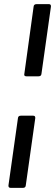

<svg xmlns="http://www.w3.org/2000/svg" viewBox="-20 -780 267 931"><path d="M167 -410H108Q95 -410 98 -422L143 -748Q144 -760 158 -760H217Q228 -760 227 -748L181 -422Q180 -410 167 -410ZM91 131H32Q20 131 21 119L67 -207Q68 -219 81 -219H141Q152 -219 151 -207L105 119Q104 131 91 131Z"/></svg>

Font: Sanchez
Style: Italic
Weight: 400
Designer: Daniel Hernández
Foundry: LatinoType
Version: Version 1.001